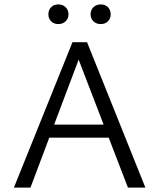

<svg xmlns="http://www.w3.org/2000/svg" viewBox="-20 -849 721 869"><path d="M199 -784Q199 -804 211.5 -816.5Q224 -829 244 -829Q264 -829 277 -816.5Q290 -804 290 -784Q290 -765 277 -752.5Q264 -740 244 -740Q224 -740 211.5 -752.5Q199 -765 199 -784ZM390 -784Q390 -804 403 -816.5Q416 -829 436 -829Q456 -829 468.5 -816.5Q481 -804 481 -784Q481 -765 468.5 -752.5Q456 -740 436 -740Q416 -740 403 -752.5Q390 -765 390 -784ZM559 0 472 -226H203L118 0H43L308 -658H374L638 0ZM225 -285H449L336 -579Z"/></svg>

Font: EauTestInfant
Style: Regular
Weight: 400
Designer: Christian Thalmann (Catharsis Fonts)
Version: Version 0.001;PS 000.001;hotconv 1.0.88;makeotf.lib2.5.64775